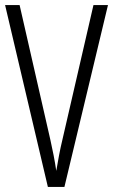

<svg xmlns="http://www.w3.org/2000/svg" viewBox="-20 -734 444 754"><path d="M404 -714H347L225 -185C215 -144 208 -104 201 -63C195 -104 187 -144 178 -184L57 -714H0L168 0H233Z"/></svg>

Font: Noto Sans Khmer UI ExtraCondensed Light
Style: Regular
Weight: 300
Width: 2
Designer: Danh Hong and the Monotype Design Team
Foundry: Monotype Imaging Inc.
Version: Version 2.002